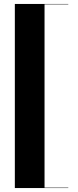

<svg xmlns="http://www.w3.org/2000/svg" viewBox="-20 -800 394 970"><path d="M55 150V-780H205V150ZM55 150V148H325V150ZM55 -778V-780H325V-778Z"/></svg>

Font: Bodoni Moda 96pt
Style: Bold
Weight: 700
Version: Version 2.005